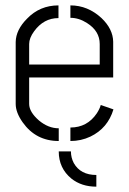

<svg xmlns="http://www.w3.org/2000/svg" viewBox="-20 -531 485 723"><path d="M342.8 171.9V127.9Q283.2 127.9 257.8 83Q247.1 62.5 247.1 39.1H201.2Q201.2 102.5 249 141.6Q287.1 171.9 342.8 171.9ZM39.1 -139.6V-373Q40 -418.9 82 -460.9Q129.9 -510.7 200.2 -510.7V-462.9Q144.5 -462.9 108.4 -413.1Q89.8 -387.7 89.8 -365.2V-288.1H355.5V-365.2Q355.5 -414.1 307.6 -444.3Q277.3 -463.9 245.1 -463.9V-510.7Q310.5 -510.7 362.3 -462.9Q405.3 -421.9 406.2 -374V-239.3H89.8V-139.6Q89.8 -109.4 127 -77.1Q162.1 -47.9 201.2 -47.9V0Q115.2 0 65.4 -70.3Q39.1 -107.4 39.1 -139.6ZM245.1 0V-50.8Q308.6 -50.8 344.7 -104.5Q355.5 -121.1 359.4 -135.7L407.2 -119.1Q385.7 -47.9 320.3 -16.6Q285.2 0 245.1 0Z"/></svg>

Font: Post No Bills Colombo
Style: Regular
Weight: 400
Designer: Kosala Senevirathne, Siva Puranthara, Lasantha Premarathna, Tharique Azeez
Foundry: Mooniak
Version: Version 1.220 ; ttfautohint (v1.6)